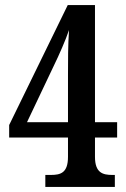

<svg xmlns="http://www.w3.org/2000/svg" viewBox="-20 -734 494 754"><path d="M158 -47V0H431V-47H421C384 -47 353 -55 353 -118V-194H440V-254H353V-714H246L16 -243V-194H247V-118C247 -55 218 -47 180 -47ZM247 -254H86L190 -473C212 -518 238 -577 251 -616C247 -555 247 -497 247 -439Z"/></svg>

Font: Noto Serif Sinhala ExtraCondensed SemiBold
Style: Regular
Weight: 600
Width: 2
Designer: Jelle Bosma - Monotype Design Team
Foundry: Monotype Imaging Inc.
Version: Version 2.007